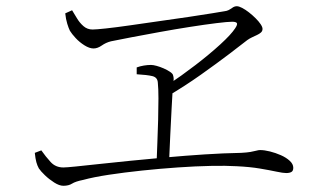

<svg xmlns="http://www.w3.org/2000/svg" viewBox="-20 -657 1040 618"><path d="M519 -383Q564 -413 609 -447.5Q654 -482 689 -514Q724 -546 737 -566Q745 -578 742.5 -582.5Q740 -587 727 -587Q713 -587 676.5 -582.5Q640 -578 592 -570.5Q544 -563 494.5 -554Q445 -545 403 -537Q361 -529 337 -524Q321 -520 307.5 -510.5Q294 -501 281 -501Q268 -501 252 -511Q236 -521 223.5 -534.5Q211 -548 205 -558Q201 -566 196.5 -580.5Q192 -595 190 -614L212 -624Q219 -613 227.5 -598.5Q236 -584 248.5 -573Q261 -562 278 -562Q289 -562 321.5 -565.5Q354 -569 399 -575.5Q444 -582 493 -589Q542 -596 587 -602.5Q632 -609 664.5 -614.5Q697 -620 709 -622Q716 -624 721 -627.5Q726 -631 731 -634Q736 -637 742 -637Q749 -637 759.5 -631.5Q770 -626 781.5 -617Q793 -608 803 -598Q813 -588 819 -579Q825 -570 825 -564Q825 -557 820 -552.5Q815 -548 807.5 -544.5Q800 -541 791.5 -537Q783 -533 776 -528Q757 -513 717.5 -483Q678 -453 626.5 -416.5Q575 -380 519 -347ZM184 -59Q171 -59 154.5 -69.5Q138 -80 124.5 -93Q111 -106 105 -115Q100 -124 97 -135Q94 -146 92 -165L113 -173Q127 -153 143 -135.5Q159 -118 184 -118Q193 -118 223 -121Q253 -124 298.5 -129Q344 -134 399.5 -139.5Q455 -145 516 -150.5Q577 -156 638.5 -160Q700 -164 756 -165Q775 -166 786.5 -168Q798 -170 805 -172Q812 -174 817 -174Q831 -174 849 -169.5Q867 -165 884 -157.5Q901 -150 912.5 -139.5Q924 -129 924 -117Q924 -107 918 -103.5Q912 -100 901 -100Q891 -100 870 -104.5Q849 -109 816.5 -114.5Q784 -120 741 -122Q708 -124 658.5 -123Q609 -122 551.5 -118Q494 -114 437 -108Q380 -102 330.5 -94.5Q281 -87 248 -78Q223 -73 212 -66Q201 -59 184 -59ZM484 -132Q485 -161 486.5 -197.5Q488 -234 489 -271.5Q490 -309 490 -340.5Q490 -372 488 -391Q487 -408 470.5 -412Q454 -416 420 -418V-440Q431 -444 443 -446Q455 -448 466 -448Q473 -448 484 -445Q495 -442 506.5 -437Q518 -432 527 -426Q536 -420 537 -415Q539 -409 539 -403Q539 -397 538 -390Q537 -383 536 -372Q535 -352 532.5 -310.5Q530 -269 528 -221Q526 -173 524 -132Z"/></svg>

Font: Noto Serif SC ExtraLight
Style: Regular
Weight: 200
Designer: Ryoko NISHIZUKA 西塚涼子 (kana & ideographs); Frank Grießhammer (Latin, Greek & Cyrillic); Wenlong ZHANG 张文龙 (bopomofo); San
Foundry: Adobe
Version: Version 2.002-H1;hotconv 1.1.0;makeotfexe 2.6.0